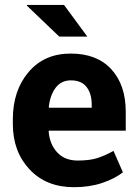

<svg xmlns="http://www.w3.org/2000/svg" viewBox="-20 -758 573 788"><path d="M32.7 0ZM283.7 10.3Q169.4 10.3 101.1 -63Q32.7 -136.2 32.7 -249V-268.6Q32.7 -386.2 97.4 -462.4Q162.1 -538.6 271 -538.1Q377.9 -538.1 437 -473.6Q496.1 -409.2 496.1 -299.3V-221.7H180.7L179.7 -218.8Q183.6 -166.5 214.6 -132.8Q245.6 -99.1 298.8 -99.1Q346.2 -99.1 377.4 -108.6Q408.7 -118.2 445.8 -138.7L484.4 -50.8Q451.7 -24.9 399.7 -7.3Q347.7 10.3 283.7 10.3ZM271 -428.2Q231.4 -428.2 208.5 -397.9Q185.5 -367.7 180.2 -318.4L181.6 -315.9H356.4V-328.6Q356.4 -374 335.2 -401.1Q314 -428.2 271 -428.2ZM338.4 -607.9H223.1L90.3 -734.9L91.3 -737.8H242.7Z"/></svg>

Font: TypoPRO Roboto Slab
Style: Bold
Weight: 700
Designer: Google
Version: Version 1.100263; 2013; ttfautohint (v0.94.20-1c74) -l 8 -r 